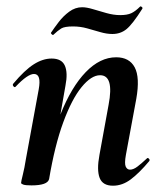

<svg xmlns="http://www.w3.org/2000/svg" viewBox="-20 -581 515 610"><path d="M339 9Q306 9 296.5 -16Q287 -41 296 -89L325 -248Q343 -342 298 -342Q270 -342 239 -304Q208 -266 181 -192.5Q154 -119 136 -12L118 -13Q138 -132 172.5 -218.5Q207 -305 252.5 -352Q298 -399 349 -399Q391 -399 408 -367Q425 -335 413 -267L380 -89Q375 -61 379.5 -51.5Q384 -42 393 -42Q404 -42 417 -52Q430 -62 446 -77Q449 -81 453 -77Q457 -73 454 -69Q423 -32 396 -11.5Q369 9 339 9ZM80 8Q61 8 54 5.5Q47 3 47 0Q47 -4 52.5 -26Q58 -48 62 -74L103 -297Q112 -346 88 -346Q78 -346 63.5 -336Q49 -326 30 -306Q27 -302 23 -306.5Q19 -311 22 -315Q58 -358 87 -376.5Q116 -395 144 -395Q176 -395 186 -372.5Q196 -350 188 -309L136 -12Q131 8 80 8ZM149 -470Q148 -469 144.5 -472Q141 -475 142 -477Q152 -492 166.5 -511Q181 -530 200 -544Q219 -558 241 -558Q255 -558 275 -552Q295 -546 318 -539.5Q341 -533 362 -533Q384 -533 397 -539Q410 -545 425 -560Q427 -562 430.5 -559Q434 -556 432 -553Q401 -504 382 -488.5Q363 -473 337 -473Q319 -473 298.5 -479Q278 -485 256.5 -491Q235 -497 212 -497Q185 -497 174.5 -490.5Q164 -484 149 -470Z"/></svg>

Font: Cormorant Infant Light
Style: Italic
Weight: 300
Italic angle: -10°
Designer: Christian Thalmann (Catharsis Fonts)
Foundry: Catharsis Fonts
Version: Version 4.001